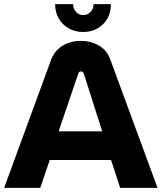

<svg xmlns="http://www.w3.org/2000/svg" viewBox="-20 -910 783 930"><path d="M0 0 227 -619Q244 -665 283 -688.5Q322 -712 371 -712Q420 -712 459 -689.5Q498 -667 515 -620L743 0H562L518 -135H221L175 0ZM264 -274H475L386 -553Q382 -564 372 -564Q362 -564 359 -553ZM383 -755Q344 -755 313 -772.5Q282 -790 264.5 -820.5Q247 -851 247 -890H334Q334 -868 348 -852.5Q362 -837 383 -837Q404 -837 418.5 -852Q433 -867 433 -890H517Q518 -851 500.5 -820.5Q483 -790 452.5 -772.5Q422 -755 383 -755Z"/></svg>

Font: MuseoModerno
Style: Bold
Weight: 700
Designer: Pablo Cosgaya, Héctor Gatti, Marcela Romero, and the Authors of The MuseoModerno Project.
Foundry: Omnibus-Type Team
Version: Version 1.001